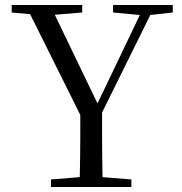

<svg xmlns="http://www.w3.org/2000/svg" viewBox="-20 -748 727 768"><path d="M184 0V-30.1L331.2 -42.1H357.5L505.5 -30.1V0ZM298.2 0Q299.2 -38.2 299.7 -69.7Q300.2 -101.3 300.7 -135.6Q301.2 -169.9 301.2 -214.5Q301.2 -259 301.2 -322.5H388.3Q388.3 -259.3 388.3 -214.7Q388.3 -170.2 388.7 -136.2Q389.1 -102.3 389.6 -70.2Q390.1 -38.2 391.1 0ZM316.7 -257.1 82.2 -728H180.4L383.4 -306.3H357.4L363 -319.6L558.5 -728H601L368.1 -257.1ZM26.8 -698V-728H308.9V-698L175.2 -686.9H149.5ZM432.3 -698V-728H671.1V-698L570.5 -686.9H551Z"/></svg>

Font: Noto Serif JP
Style: Regular
Weight: 200
Designer: Ryoko NISHIZUKA 西塚涼子 (kana & ideographs); Frank Grießhammer (Latin, Greek & Cyrillic); Wenlong ZHANG 张文龙 (bopomofo); San
Foundry: Adobe
Version: Version 2.001;hotconv 1.1.0;makeotfexe 2.6.0